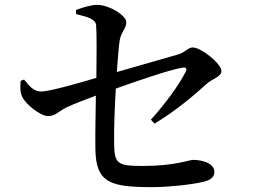

<svg xmlns="http://www.w3.org/2000/svg" viewBox="-20 -783 1040 789"><path d="M600 -291 615 -275C700 -326 775 -389 830 -439C850 -458 890 -467 890 -491C890 -521 807 -588 772 -588C753 -588 742 -568 711 -559L460 -487C464 -544 468 -592 472 -618C478 -653 499 -665 499 -692C499 -720 428 -763 380 -763C357 -763 327 -755 292 -742L293 -725C343 -713 372 -704 375 -680C378 -642 377 -544 376 -463C305 -442 184 -407 149 -407C118 -407 100 -430 79 -456L65 -451C63 -428 62 -405 71 -386C85 -354 147 -306 177 -306C209 -306 217 -324 256 -343C289 -358 334 -375 374 -390C373 -322 371 -230 372 -170C374 -30 435 -14 607 -14C669 -14 766 -24 812 -35C839 -41 861 -51 861 -77C861 -112 811 -126 774 -126C757 -126 699 -101 568 -101C463 -101 450 -109 449 -193C448 -252 451 -339 456 -419C542 -450 679 -497 730 -505C744 -508 750 -500 743 -488C714 -431 660 -358 600 -291Z"/></svg>

Font: GenKiMin2 TW SB
Style: Regular
Weight: 600
Version: Version 2.100;PS 2.1;hotconv 16.6.51;makeotf.lib2.5.65220 DE